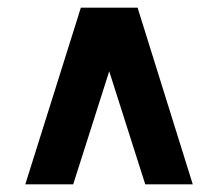

<svg xmlns="http://www.w3.org/2000/svg" viewBox="-20 -723 569 501"><path d="M46 -242 191 -703H339L483 -242H359L265 -537L171 -242Z"/></svg>

Font: Georama
Style: Bold
Weight: 700
Designer: Jean-Baptiste Levee
Foundry: Production Type
Version: Version 1.000